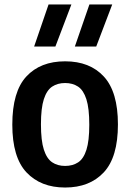

<svg xmlns="http://www.w3.org/2000/svg" viewBox="-20 -828 582 858"><path d="M271 10Q162 10 98.5 -57.5Q35 -125 35 -271Q35 -418.5 97.8 -486.2Q160.5 -554 271 -554Q381.5 -554 444.2 -485.8Q507 -417.5 507 -272Q507 -125.5 443.8 -57.8Q380.5 10 271 10ZM271 -86.5Q305 -86.5 329.2 -102.5Q353.5 -118.5 366.2 -158.5Q379 -198.5 379 -270.5Q379 -344 366 -384.5Q353 -425 328.8 -441Q304.5 -457 271 -457Q237.5 -457 213.2 -441Q189 -425 176 -385Q163 -345 163 -272.5Q163 -199.5 176 -159.2Q189 -119 213 -102.8Q237 -86.5 271 -86.5ZM314.5 -620 379.5 -808H481.5L410 -620ZM132.5 -620 197 -808H299L227.5 -620Z"/></svg>

Font: Encode Sans SemiCondensed SemiCondensed SemiBold
Style: Regular
Weight: 600
Width: 4
Designer: Multiple Designers
Foundry: Impallari Type
Version: Version 3.000; ttfautohint (v1.8.3) -l 8 -r 50 -G 200 -x 14 